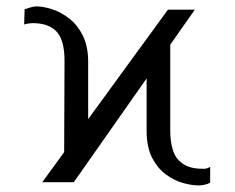

<svg xmlns="http://www.w3.org/2000/svg" viewBox="-20 -558 719 588"><path d="M109.4 0 176.5 -92 177.6 -370.7Q177.9 -434.3 153.6 -460.8Q129.3 -487.2 79.5 -487.2Q76 -487.2 68.4 -486.2Q60.7 -485.1 54 -483L55.4 -529.8Q64.6 -532.7 74.2 -535.5Q83.8 -538.4 90.9 -538.4Q112.9 -538.4 140.1 -529.5Q167.3 -520.6 192.3 -501.1Q217.3 -481.5 233.5 -449.4Q249.6 -417.3 250 -370.7V-193.2L494.3 -528.4H576.7L501.4 -421.2V-157.7Q501.8 -93.4 527.2 -67.1Q552.6 -40.8 599.4 -41.2Q612.2 -39.8 623.6 -46.9V1.4Q616.5 5.7 606.4 7.8Q596.2 9.9 588.1 9.9Q567.8 9.9 540.8 2.5Q513.8 -5 488.3 -23.6Q462.7 -42.3 445.8 -74.9Q429 -107.6 429 -157.7V-317.8L206 0Z"/></svg>

Font: Inter UI Thin
Style: Regular
Weight: 100
Designer: Rasmus Andersson
Foundry: rsms
Version: 3.2;8d6f07862